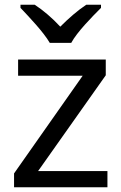

<svg xmlns="http://www.w3.org/2000/svg" viewBox="-20 -786 510 806"><path d="M189 -606H279C303 -651 366 -715 404 -753V-766H342C307 -743 269 -710 233 -674C200 -710 161 -743 126 -766H66V-753C102 -715 163 -651 189 -606ZM431 0V-68H140L424 -470V-536H56V-468H327L39 -58V0Z"/></svg>

Font: Noto Sans Kayah Li
Style: Regular
Weight: 400
Designer: Monotype Design Team, Sérgio Martins
Foundry: Monotype Imaging Inc.
Version: Version 2.002